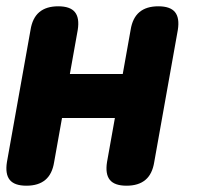

<svg xmlns="http://www.w3.org/2000/svg" viewBox="-25 -580 645 610"><path d="M59 10Q21 10 6 -8.5Q-9 -27 -3 -65L72 -485Q78 -523 100 -541.5Q122 -560 160 -560Q198 -560 213 -541.5Q228 -523 222 -485L197 -345H365L390 -485Q396 -523 418 -541.5Q440 -560 478 -560Q516 -560 531 -541.5Q546 -523 540 -485L465 -65Q459 -27 437 -8.5Q415 10 377 10Q339 10 324 -8.5Q309 -27 315 -65L340 -205H172L147 -65Q141 -27 119 -8.5Q97 10 59 10Z"/></svg>

Font: Maple Mono NL ExtraBold
Style: Italic
Weight: 800
Italic angle: -10°
Monospace: yes
Designer: subframe7536
Version: Version 7.000